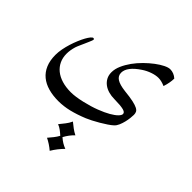

<svg xmlns="http://www.w3.org/2000/svg" viewBox="-256 -601 1162 1162"><g transform="rotate(45 325.0 -20.5)"><path d="M420.4 337.4Q386.2 371.6 361.8 412.6Q329.6 385.3 294.4 368.2Q308.1 352.5 320.8 336.4Q333.5 320.3 342.8 303.2Q329.1 290.5 314.7 279.8Q300.3 269 283.7 262.7Q297.4 245.6 311.8 227.5Q326.2 209.5 335.9 188Q352.5 201.7 369.6 214.4Q386.7 227.1 405.3 236.3Q377.9 262.2 357.9 299.3Q386.7 325.2 420.4 337.4ZM571.8 -351.6Q556.2 -358.4 542.2 -361.8Q528.3 -365.2 515.6 -365.2Q492.2 -365.2 463.9 -355.5Q435.5 -345.7 410.6 -329.1Q333 -277.8 333 -227.5Q333 -200.7 356 -185.8Q378.9 -170.9 428.7 -165Q476.1 -160.2 503.7 -154.1Q531.2 -147.9 545.7 -140.4Q560.1 -132.8 564.2 -123Q568.4 -113.3 568.4 -101.6Q568.4 -90.8 566.4 -73.2Q564.5 -55.7 559.8 -36.6Q555.2 -17.6 547.6 0Q540 17.6 528.3 28.3Q516.6 39.1 497.1 52.2Q477.5 65.4 455.8 78.1Q434.1 90.8 412.8 101.8Q391.6 112.8 377 118.7Q323.2 140.6 276.9 151.9Q230.5 163.1 186 163.1Q138.2 163.1 99.4 152.1Q60.5 141.1 33 118.4Q5.4 95.7 -9.5 60.5Q-24.4 25.4 -24.4 -22.9Q-24.4 -46.9 -19.3 -73.5Q-14.2 -100.1 -6.1 -126Q2 -151.9 12 -175.8Q22 -199.7 32 -217.8Q42 -235.8 51 -246.6Q60.1 -257.3 65.9 -257.3Q74.2 -257.3 74.2 -249.5Q74.2 -247.1 71 -239.3Q67.9 -231.4 63.2 -220.7Q58.6 -210 53 -197.3Q47.4 -184.6 42.2 -173.1Q37.1 -161.6 33.2 -152.6Q29.3 -143.6 28.3 -139.2Q18.1 -105 18.1 -75.2Q18.1 -41.5 30.8 -14.4Q43.5 12.7 67.1 32Q90.8 51.3 124.8 61.5Q158.7 71.8 201.7 71.8Q238.8 71.8 295.9 58.6Q350.1 45.9 391.6 29.8Q433.1 13.7 461.2 -2.4Q489.3 -18.6 503.7 -33.2Q518.1 -47.9 518.1 -58.1Q518.1 -65.4 512.9 -70.3Q507.8 -75.2 496.1 -78.4Q484.4 -81.5 465.1 -83.3Q445.8 -85 417.5 -85.4Q391.1 -85.4 367.9 -92Q344.7 -98.6 327.4 -111.6Q310.1 -124.5 299.8 -143.6Q289.6 -162.6 289.6 -187.5Q289.6 -216.3 303 -246.8Q316.4 -277.3 337.6 -306.9Q358.9 -336.4 385.7 -362.8Q412.6 -389.2 439.2 -409.2Q465.8 -429.2 489.5 -440.9Q513.2 -452.6 528.8 -452.6Q560.1 -452.6 585.9 -429.7Q585.9 -413.1 582.5 -393.8Q579.1 -374.5 571.8 -351.6Z"/></g></svg>

Font: HM XNiloofar
Style: Regular
Weight: 400
Designer: Hossein Movahhedian
Version: Version 2.8, 2015